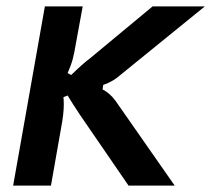

<svg xmlns="http://www.w3.org/2000/svg" viewBox="-20 -579 659 599"><path d="M21 0 120 -559H238L216 -439Q212 -414 207 -395Q202 -376 191 -351L202 -345Q239 -381 262 -398L456 -559H619L353 -343Q333 -325 302 -314L300 -300Q322 -289 340 -265L525 0H381L230 -220Q206 -256 191 -281L178 -276Q179 -268 179 -252Q179 -224 171 -182L139 0Z"/></svg>

Font: Open Sauce Sans SemiBold Italic
Style: Regular
Weight: 600
Italic angle: -10°
Designer: Alfredo Marco Pradil
Foundry: Creative Sauce Fz LLC
Version: Version 1.477